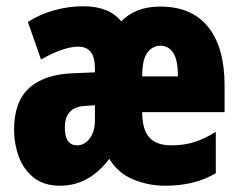

<svg xmlns="http://www.w3.org/2000/svg" viewBox="-20 -583 765 613"><path d="M492 -562Q592 -562 644.5 -497Q697 -432 697 -310V-225H434Q434 -170 456.5 -144.5Q479 -119 527 -119Q566 -119 599 -129Q632 -139 669 -162V-30Q602 10 508 10Q453 10 404.5 -10.5Q356 -31 329 -76Q264 10 172 10Q120 10 87.5 -16Q55 -42 40 -83Q25 -124 25 -169Q25 -258 72.5 -301.5Q120 -345 211 -349L283 -352V-366Q283 -434 230 -434Q183 -434 111 -393L69 -513Q108 -538 154 -550.5Q200 -563 246 -563Q328 -563 367 -515Q390 -538 420.5 -550Q451 -562 492 -562ZM492 -437Q467 -437 450.5 -415Q434 -393 434 -339H548Q548 -392 533 -414.5Q518 -437 492 -437ZM253 -245Q187 -242 187 -176Q187 -119 226 -119Q250 -119 266.5 -141Q283 -163 283 -198V-247Z"/></svg>

Font: Noto Sans Tamil ExtraCondensed Black
Style: Regular
Weight: 900
Width: 2
Designer: Jelle Bosma - Monotype Design Team
Foundry: Monotype Imaging Inc.
Version: Version 2.004; ttfautohint (v1.8.4.7-5d5b)